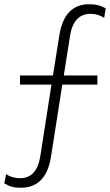

<svg xmlns="http://www.w3.org/2000/svg" viewBox="-81 -755 517 903"><path d="M377 -400V-357H212L159 -19Q136 128 17 128Q-8 128 -24.5 123.5Q-41 119 -61 107L-52 64Q-25 83 14 83Q93 83 109 -23L161 -357H13V-400H168L198 -588Q221 -735 338 -735Q363 -735 379.5 -731Q396 -727 416 -716L409 -671Q380 -690 345 -690Q264 -690 248 -584L219 -400Z"/></svg>

Font: Prodigy Sans Light
Style: Regular
Weight: 300
Designer: Wei Huang
Foundry: Wei Huang
Version: Version 1.003; ttfautohint (v1.8.3)